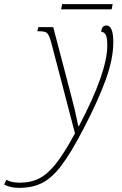

<svg xmlns="http://www.w3.org/2000/svg" viewBox="-158 -667 588 927"><path d="M-138 224 -127 201Q-104 215 -63 215Q-8 215 33 193.5Q74 172 113.5 121.5Q153 71 204 -23L89 -463Q79 -498 69.5 -507Q60 -516 34 -516H22L27 -536H99L186 -204Q204 -138 220 -58H223Q360 -318 360 -448Q360 -485 352.5 -499Q345 -513 331 -513Q331 -527 337.5 -535.5Q344 -544 356 -544Q389 -544 389 -463Q389 -381 351 -278Q313 -175 244 -43Q184 72 139 131.5Q94 191 47 215.5Q0 240 -66 240Q-108 240 -138 224ZM142 -647H386L381 -622H137Z"/></svg>

Font: Noto Serif NarrowThin
Style: Italic
Weight: 250
Width: 4
Italic angle: -12°
Designer: Monotype Design Team
Foundry: Monotype Imaging Inc.
Version: Version 1.001